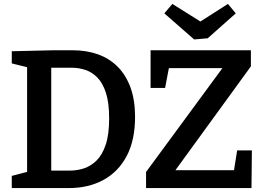

<svg xmlns="http://www.w3.org/2000/svg" viewBox="-20 -958 1348 978"><path d="M350 -702Q421 -702 479.5 -681Q538 -660 580 -617.5Q622 -575 645 -511.5Q668 -448 668 -363Q668 -244 625.5 -163.5Q583 -83 507 -41.5Q431 0 330 0H40V-62L136 -87L118 -62V-637L137 -611L40 -635V-697L254 -702ZM336 -89Q373 -89 408 -100.5Q443 -112 472 -140.5Q501 -169 518.5 -221Q536 -273 536 -355Q536 -435 519.5 -485.5Q503 -536 475.5 -563.5Q448 -591 414.5 -602Q381 -613 346 -613H221L241 -633V-69L221 -89ZM724 0V-82L1124 -626L1137 -611H814L843 -626L821 -510H747V-702H1258V-620L859 -71L855 -91H1196L1169 -72L1188 -192H1263L1261 0ZM1141 -938 1181 -890 1038 -763 969 -757 817 -890 858 -938 1043 -822 961 -823Z"/></svg>

Font: Bitter Thin SemiBold
Style: Regular
Weight: 600
Version: Version 2.002